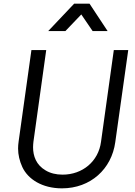

<svg xmlns="http://www.w3.org/2000/svg" viewBox="-20 -1019 740 1051"><path d="M338 -849 425 -940 487 -849H569L470 -999H386L244 -849ZM319 12C476 12 591 -94 611 -241L682 -745H603L533 -243C519 -135 431 -63 323 -63C286 -63 255 -71 230 -86C178 -116 161 -165 161 -213C161 -223 162 -233 163 -243L233 -745H152L82 -245C80 -231 79 -218 79 -206C79 -172 87 -138 102 -105C133 -38 211 12 319 12Z"/></svg>

Font: Plus Jakarta Sans
Style: Italic
Weight: 400
Italic angle: -8°
Designer: Gumpita Rahayu
Foundry: Tokotype
Version: Version 2.071;gftools[0.9.30]